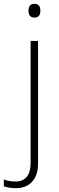

<svg xmlns="http://www.w3.org/2000/svg" viewBox="-71 -744 308 1004"><path d="M78 -688C78 -667 87 -652 108 -652C133 -652 140 -667 140 -688C140 -709 133 -724 108 -724C87 -724 78 -709 78 -688ZM13 240C80 240 128 197 128 112V-530H89V109C89 172 62 205 11 205C-10 205 -31 203 -51 194V230C-35 236 -14 240 13 240Z"/></svg>

Font: Noto Sans Arabic ExtLt
Style: Regular
Weight: 200
Designer: Monotype Design Team, Nadine Chahine, Nizar Qandah and Khaled Hosny
Foundry: Monotype Imaging Inc.
Version: Version 2.012